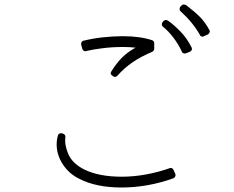

<svg xmlns="http://www.w3.org/2000/svg" viewBox="-20 -871 1040 854"><path d="M881 -708Q885 -708 887 -710L905 -718Q910 -721 912 -727Q915 -731 911 -738Q892 -773 869 -796Q846 -819 807 -849Q801 -851 798 -851Q791 -851 788 -847L782 -841Q778 -835 779 -830Q779 -824 783 -821Q838 -771 869 -716Q872 -708 881 -708ZM802 -633Q805 -633 807 -634L825 -641Q831 -644 833 -649Q835 -656 832 -660Q812 -701 782 -731.5Q752 -762 726 -780Q720 -782 718 -782Q717 -782 716.5 -782Q716 -782 715 -782Q709 -780 706 -776L702 -771Q699 -766 700 -760.5Q701 -755 705 -752Q728 -734 751 -704Q774 -674 789 -641Q792 -633 802 -633ZM521 -37Q579 -37 637.5 -47.5Q696 -58 751 -78Q758 -81 759 -86Q762 -90 760 -97L752 -115Q748 -124 739 -124Q736 -124 735 -123Q684 -105 629 -95Q574 -85 521 -85Q419 -85 353 -118Q301 -145 283.5 -186.5Q266 -228 271 -261Q271 -273 261 -276L256 -278Q254 -278 253 -278.5Q252 -279 251 -279Q249 -279 245 -277Q239 -274 238 -269Q232 -250 232 -229Q232 -182 259.5 -140Q287 -98 332 -76Q407 -37 521 -37ZM491 -529Q497 -529 502 -534Q532 -568 569 -593.5Q606 -619 658 -641Q666 -646 666 -655V-679Q666 -688 657 -692Q603 -710 526 -710Q484 -710 438 -705Q392 -700 352 -690Q347 -690 343 -684Q340 -679 341 -673L346 -654Q350 -643 360 -643Q361 -643 361.5 -643.5Q362 -644 363 -644Q392 -651 436 -656.5Q480 -662 526 -662H527Q558 -662 583 -659Q548 -640 523 -615Q498 -590 475 -553Q468 -542 479 -535L483 -532Q486 -529 491 -529Z"/></svg>

Font: Kokoro
Style: Regular
Weight: 400
Version: Version 1.00